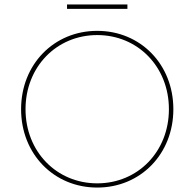

<svg xmlns="http://www.w3.org/2000/svg" viewBox="-20 -842 876 865"><path d="M418 3C613 3 761 -148 761 -350C761 -552 613 -703 418 -703C223 -703 75 -552 75 -350C75 -148 223 3 418 3ZM418 -16C235 -16 95 -159 95 -350C95 -541 235 -684 418 -684C601 -684 741 -541 741 -350C741 -159 601 -16 418 -16ZM282 -802H554V-822H282Z"/></svg>

Font: Chess Sans Thin
Style: Regular
Weight: 100
Designer: Wolf Bōese
Foundry: Wolf Bōese
Version: Version 7.223;Glyphs 3.3 (3306)